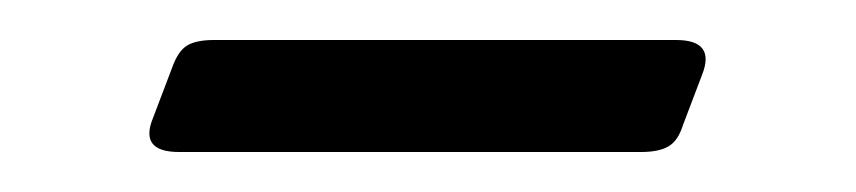

<svg xmlns="http://www.w3.org/2000/svg" viewBox="-20 -326 428 96"><path d="M318 -306Q338 -306 331 -288.5L321.5 -263.5Q319 -255.5 314.2 -252.8Q309.5 -250 300.5 -250H69.5Q49.5 -250 56.5 -267L66 -292Q69 -300.5 73.5 -303.2Q78 -306 87 -306Z"/></svg>

Font: Fraunces 48pt Soft Wonky Light
Style: Regular
Weight: 300
Version: Version 1.000;[b76b70a41]